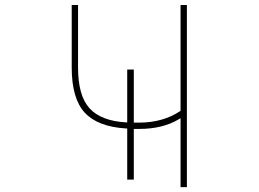

<svg xmlns="http://www.w3.org/2000/svg" viewBox="-20 -773 1040 770"><path d="M704.1 -22.5V-298.8L697.3 -294.9Q632.8 -255.9 537.1 -255.9H516.6V-52.7H490.2V-257.8H485.4Q372.1 -264.6 319.8 -321.3Q267.6 -377.9 267.6 -502V-752.9H293V-502Q293 -389.6 338.9 -338.9Q384.8 -288.1 485.4 -282.2H490.2V-494.1H516.6V-281.2H537.1Q632.8 -281.2 702.1 -327.1L704.1 -329.1V-752.9H729.5V-22.5Z"/></svg>

Font: Mgen+ 1m thin
Style: Regular
Weight: 100
Designer: [Source Han Sans]
Ryoko NISHIZUKA  (kana & ideographs); Paul D. Hunt (Latin, Greek & Cyrillic); Wenlong ZHANG  (bopomofo
Version: Version 1.059.20150602